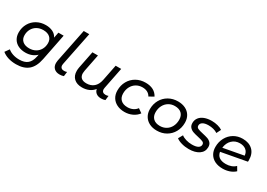

<svg xmlns="http://www.w3.org/2000/svg" viewBox="7 -1713 4014 2884"><g transform="rotate(30 2014.0 -271.0)"><path d="M651 -530 560 -72Q532 70 454.5 135Q377 200 243 200Q168 200 106 180.5Q44 161 1 125L54 51Q86 80 137.5 97.5Q189 115 250 115Q342 115 392.5 73Q443 31 461 -57L469 -95Q393 -22 277 -22Q207 -22 153.5 -48Q100 -74 70.5 -123Q41 -172 41 -238Q41 -321 79.5 -389Q118 -457 187 -496Q256 -535 343 -535Q411 -535 463.5 -509.5Q516 -484 541 -433L560 -530ZM504 -314Q504 -378 462.5 -414.5Q421 -451 346 -451Q286 -451 238.5 -424.5Q191 -398 164.5 -350.5Q138 -303 138 -244Q138 -179 180 -142.5Q222 -106 296 -106Q356 -106 403.5 -132.5Q451 -159 477.5 -206.5Q504 -254 504 -314Z M756 -119Q756 -141 760 -161L877 -742H973L856 -162Q853 -149 853 -136Q853 -107 870 -91Q887 -75 919 -75Q945 -75 968 -84L958 -6Q927 6 887 6Q826 6 791 -27.5Q756 -61 756 -119Z M1687 -84 1678 -6Q1647 6 1607 6Q1555 6 1522.5 -18.5Q1490 -43 1482 -85Q1444 -39 1391.5 -16.5Q1339 6 1275 6Q1187 6 1136 -41Q1085 -88 1085 -172Q1085 -200 1091 -233L1150 -530H1246L1187 -232Q1182 -205 1182 -187Q1182 -135 1212.5 -107.5Q1243 -80 1303 -80Q1379 -80 1429.5 -123Q1480 -166 1497 -249L1553 -530H1649L1576 -162Q1573 -147 1573 -136Q1573 -106 1590 -90.5Q1607 -75 1639 -75Q1665 -75 1687 -84Z M1761 -223Q1761 -312 1801 -383Q1841 -454 1912 -494.5Q1983 -535 2073 -535Q2230 -535 2291 -420L2210 -375Q2168 -451 2066 -451Q2007 -451 1959.5 -422.5Q1912 -394 1885 -343Q1858 -292 1858 -227Q1858 -157 1899.5 -117.5Q1941 -78 2017 -78Q2065 -78 2106.5 -97Q2148 -116 2175 -153L2245 -103Q2208 -52 2146 -23Q2084 6 2013 6Q1937 6 1880 -22.5Q1823 -51 1792 -102.5Q1761 -154 1761 -223Z M2324 -223Q2324 -312 2364 -383Q2404 -454 2475 -494.5Q2546 -535 2635 -535Q2710 -535 2766 -507Q2822 -479 2852.5 -427.5Q2883 -376 2883 -307Q2883 -218 2843 -146.5Q2803 -75 2732.5 -34.5Q2662 6 2573 6Q2498 6 2442 -22.5Q2386 -51 2355 -103Q2324 -155 2324 -223ZM2786 -302Q2786 -373 2745 -412Q2704 -451 2628 -451Q2569 -451 2522 -422.5Q2475 -394 2448 -343Q2421 -292 2421 -227Q2421 -157 2462.5 -117.5Q2504 -78 2579 -78Q2638 -78 2685.5 -106.5Q2733 -135 2759.5 -186Q2786 -237 2786 -302Z M2909 -55 2952 -131Q2983 -106 3032.5 -91.5Q3082 -77 3136 -77Q3204 -77 3239.5 -97.5Q3275 -118 3275 -155Q3275 -185 3246.5 -198Q3218 -211 3158 -224Q3102 -236 3066.5 -248.5Q3031 -261 3006 -288.5Q2981 -316 2981 -363Q2981 -415 3010.5 -454Q3040 -493 3094.5 -514Q3149 -535 3221 -535Q3274 -535 3324 -522Q3374 -509 3406 -487L3368 -411Q3337 -432 3296 -442.5Q3255 -453 3212 -453Q3147 -453 3112 -431.5Q3077 -410 3077 -374Q3077 -342 3106 -328.5Q3135 -315 3196 -302Q3251 -290 3286 -278Q3321 -266 3345.5 -239Q3370 -212 3370 -166Q3370 -85 3303.5 -39.5Q3237 6 3127 6Q3061 6 3001.5 -11Q2942 -28 2909 -55Z M3996 -300Q3996 -284 3995 -275L3557 -194Q3576 -78 3722 -78Q3772 -78 3815 -94Q3858 -110 3886 -139L3927 -70Q3888 -33 3832.5 -13.5Q3777 6 3714 6Q3636 6 3579 -22Q3522 -50 3491 -102Q3460 -154 3460 -224Q3460 -312 3498.5 -383Q3537 -454 3604.5 -494.5Q3672 -535 3758 -535Q3867 -535 3931.5 -474Q3996 -413 3996 -300ZM3556 -264 3907 -329Q3902 -389 3861 -422Q3820 -455 3755 -455Q3674 -455 3620 -403Q3566 -351 3556 -264Z"/></g></svg>

Font: Montserrat Alternates Medium
Style: Italic
Weight: 500
Italic angle: -11.3°
Designer: Julieta Ulanovsky
Foundry: Julieta Ulanovsky
Version: Version 7.200